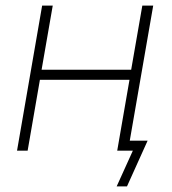

<svg xmlns="http://www.w3.org/2000/svg" viewBox="-20 -540 618 688"><path d="M490 -520 450 -290H129L169 -520H131L41 0H79L123 -254H444L400 0H456L398 128H435L509 -36H445L529 -520Z"/></svg>

Font: Fixel Text 20240404 ExtraLight
Style: Italic
Weight: 200
Width: 4
Italic angle: -10°
Designer: AlfaBravo + MacPaw
Foundry: Kyrylo Tkachov, Marchela Mozhyna, Serhii Makarenko, Maria Weinstein, Zakhar Kryvoshyya
Version: Version 1.211;Glyphs 3.2 (3225)